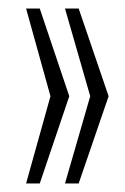

<svg xmlns="http://www.w3.org/2000/svg" viewBox="-20 -530 293 449"><path d="M41 -101 98 -305 41 -510H73L142 -305L73 -101ZM132 -101 191 -305 132 -510H164L234 -305L164 -101Z"/></svg>

Font: Saira UltraCondensed ExtraLight
Style: Regular
Weight: 250
Width: 1
Designer: Hector Gatti with collaboration of the Omnibus-Type team
Foundry: Omnibus-Type
Version: Version 1.101